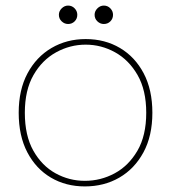

<svg xmlns="http://www.w3.org/2000/svg" viewBox="-20 -656 613 688"><path d="M284 12Q216 12 162.5 -19.5Q109 -51 78 -110Q47 -169 47 -252Q47 -334 78.5 -393Q110 -452 164.5 -484Q219 -516 287 -516Q356 -516 410 -484Q464 -452 495 -393Q526 -334 526 -252Q526 -169 494 -110Q462 -51 407.5 -19.5Q353 12 284 12ZM284 -8Q341 -8 391 -35Q441 -62 472.5 -116Q504 -170 504 -252Q504 -333 473 -387Q442 -441 392.5 -468.5Q343 -496 287 -496Q231 -496 181 -468.5Q131 -441 100 -387Q69 -333 69 -252Q69 -170 99.5 -116Q130 -62 179 -35Q228 -8 284 -8ZM224 -570Q211 -570 201 -579.5Q191 -589 191 -603Q191 -616 201 -626Q211 -636 224 -636Q238 -636 247.5 -626Q257 -616 257 -603Q257 -589 247.5 -579.5Q238 -570 224 -570ZM352 -570Q339 -570 329 -579.5Q319 -589 319 -603Q319 -616 329 -626Q339 -636 352 -636Q366 -636 375.5 -626Q385 -616 385 -603Q385 -589 375.5 -579.5Q366 -570 352 -570Z"/></svg>

Font: DM Sans Thin
Style: Regular
Weight: 100
Designer: Colophon Foundry, Jonny Pinhorn
Foundry: Colophon Foundry
Version: Version 4.004; ttfautohint (v1.8.4.7-5d5b)